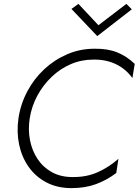

<svg xmlns="http://www.w3.org/2000/svg" viewBox="-20 -960 714 989"><path d="M133 -350Q143 -413 172.5 -467.5Q202 -522 246 -564Q290 -606 344.5 -629.5Q399 -653 461 -653Q526 -654 577 -629.5Q628 -605 662 -558L674 -631Q632 -671 583 -690.5Q534 -710 467 -709Q392 -709 326 -680.5Q260 -652 207.5 -603Q155 -554 120.5 -489Q86 -424 75 -350Q65 -280 78.5 -215.5Q92 -151 127.5 -100.5Q163 -50 219 -20.5Q275 9 348 9Q419 9 474.5 -11.5Q530 -32 579 -69L590 -142Q543 -100 484.5 -73.5Q426 -47 353 -48Q293 -48 247.5 -73Q202 -98 173.5 -141Q145 -184 134.5 -238Q124 -292 133 -350ZM487 -830 384 -940 348 -914 481 -774 659 -912 631 -940Z"/></svg>

Font: Jost Light
Style: Italic
Weight: 300
Italic angle: -5°
Version: Version 3.710